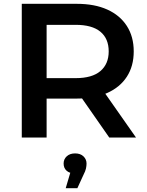

<svg xmlns="http://www.w3.org/2000/svg" viewBox="-20 -720 771 1005"><path d="M94 0V-700H382Q475 -700 541.5 -670Q608 -640 644 -584Q680 -528 680 -451Q680 -374 644 -318.5Q608 -263 541.5 -233.5Q475 -204 382 -204H166L224 -263V0ZM552 0 375 -254H514L692 0ZM224 -249 166 -311H376Q462 -311 505.5 -348Q549 -385 549 -451Q549 -518 505.5 -554Q462 -590 376 -590H166L224 -654ZM324 265 360 143 373 188Q345 188 329 174Q313 160 313 136Q313 113 329.5 98Q346 83 373 83Q401 83 417 98.5Q433 114 433 136Q433 148 430 162Q427 176 417 195L385 265Z"/></svg>

Font: MOST Montserrat SemiBold
Style: Regular
Weight: 600
Designer: Julieta Ulanovsky
Foundry: Julieta Ulanovsky
Version: Version 8.000;March 11, 2024;FontCreator 15.0.0.2926 64-bit